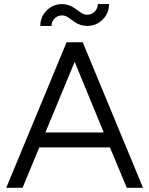

<svg xmlns="http://www.w3.org/2000/svg" viewBox="-20 -899 714 919"><path d="M337.9 -793.5 305.7 -815.9Q292.5 -825.2 276.9 -825.2Q255.9 -825.2 241.2 -810.5Q226.6 -795.9 226.6 -774.9H172.9Q172.9 -818.4 203.4 -848.9Q233.9 -879.4 276.9 -879.4Q308.6 -879.4 336.9 -859.9L368.2 -837.9Q380.9 -828.6 397.5 -828.6Q418.5 -828.6 433.3 -843.5Q448.2 -858.4 448.2 -879.4H502Q502 -835.9 471.4 -805.4Q440.9 -774.9 397.5 -774.9Q364.7 -774.9 337.9 -793.5ZM9.8 0 298.8 -696.8H376L664.6 0H586.9L506.3 -193.4H168L87.9 0ZM197.3 -265.1H476.6L337.4 -603Z"/></svg>

Font: Basically A Sans Serif
Style: Regular
Weight: 400
Designer: Hyung-Suk Kim
Foundry: Mental Design
Version: 1.000